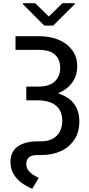

<svg xmlns="http://www.w3.org/2000/svg" viewBox="-20 -952 555 1191"><path d="M76.2 -727.5H221.2Q291.5 -727.5 345 -704.6Q398.4 -681.6 428.7 -639.9Q459 -598.1 459 -540.5Q459 -483.4 428.7 -440.9Q398.4 -398.4 343.8 -375Q289.1 -351.6 214.8 -351.6H143.1V-414.6H213.4Q288.1 -414.6 320.8 -447.8Q353.5 -481 353.5 -530.3Q353.5 -582.5 321.3 -612.5Q289.1 -642.6 221.2 -642.6H76.2ZM143.1 -390.1H214.4Q336.4 -390.1 404.3 -341.8Q472.2 -293.5 472.2 -199.2Q472.2 -133.3 441.7 -86.4Q411.1 -39.6 357.9 -14.9Q304.7 9.8 235.8 9.8H210.4Q174.8 9.8 158.9 24.9Q143.1 40 143.1 64Q143.1 88.4 156.2 105.2Q169.4 122.1 187.5 133.3Q205.6 144.5 220.2 151.4L180.2 218.8Q146.5 205.6 115.5 183.3Q84.5 161.1 64.7 128.4Q44.9 95.7 44.9 52.2Q44.9 -11.7 90.3 -43.5Q135.7 -75.2 212.9 -75.2H234.4Q276.4 -75.2 305.7 -90.8Q335 -106.4 350.6 -135Q366.2 -163.6 366.2 -202.6Q366.2 -265.1 326.7 -297.4Q287.1 -329.6 212.9 -329.6H143.1ZM198.2 -932.1 282.7 -849.6 367.2 -932.1H443.8V-926.3L309.6 -793H254.9L122.1 -926.3V-932.1Z"/></svg>

Font: Inter Cardless Display
Style: Regular
Weight: 400
Designer: Rasmus Andersson
Foundry: rsms
Version: Version 4.001;git-9221beed3